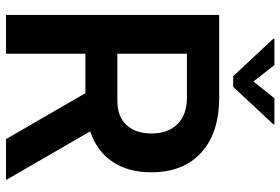

<svg xmlns="http://www.w3.org/2000/svg" viewBox="-168 -771 939 643"><g transform="rotate(90 301.5 -449.5)"><path d="M30 0V-714H307Q425 -714 491 -654Q557 -594 557 -486Q557 -409 521.5 -356.5Q486 -304 420 -282L583 0H446L292 -266H160V0ZM318 -373Q370 -373 398.5 -403.5Q427 -434 427 -487Q427 -543 395.5 -574.5Q364 -606 307 -606H160V-373ZM396 -895 271 -761H235L110 -895V-899H198L252 -830H254L309 -899H396Z"/></g></svg>

Font: Non Bureau Medium
Style: Regular
Weight: 500
Designer: Jona Saucedo
Foundry: Non Foundry
Version: Version 1.000; ttfautohint (v1.8.4)